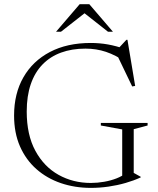

<svg xmlns="http://www.w3.org/2000/svg" viewBox="-20 -904 768 934"><path d="M630.5 -63 664.5 -44V-41Q631 -25.5 591 -14Q551 -2.5 507.8 3.8Q464.5 10 422 10Q344 10 276 -13.2Q208 -36.5 157 -81.5Q106 -126.5 77.2 -192Q48.5 -257.5 48.5 -342Q48.5 -449 94 -528.2Q139.5 -607.5 223 -651.2Q306.5 -695 421 -695Q464.5 -695 505 -687.8Q545.5 -680.5 588.5 -665.5L554 -666.5L595 -710.5H600L637.5 -486L623 -483.5L542.5 -651L593 -602Q542.5 -636 495.5 -651.8Q448.5 -667.5 395.5 -667.5Q330 -667.5 277.2 -648.2Q224.5 -629 187 -590.5Q149.5 -552 129.8 -494.8Q110 -437.5 110 -361.5Q110 -248 152 -170.5Q194 -93 264.8 -53.5Q335.5 -14 422 -14Q454 -14 486.8 -19.8Q519.5 -25.5 547.5 -36.5Q575.5 -47.5 592.5 -62.5L574.5 -28V-274.5L470.5 -293.5V-306H698V-293.5L630.5 -275.5ZM381 -847.5H401.5L276.5 -749.5H252.5L367.5 -883.5H414.5L529.5 -749.5H505.5Z"/></svg>

Font: Newsreader 36pt Light
Style: Regular
Weight: 300
Designer: Hugues Gentile
Foundry: Production Type
Version: Version 1.003